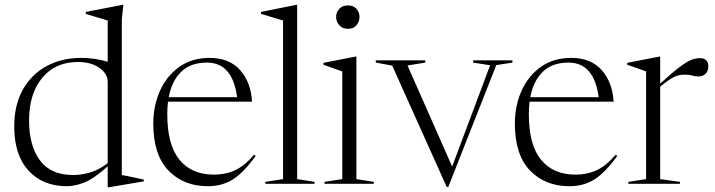

<svg xmlns="http://www.w3.org/2000/svg" viewBox="-20 -762 2963 796"><path d="M576 -10 430.5 14.5H426.5V-72.5Q368.5 -20.5 329.2 -5.2Q290 10 257.5 10Q157.5 10 98.2 -54.8Q39 -119.5 39 -237Q39 -327.5 75.2 -391.2Q111.5 -455 174.2 -488.5Q237 -522 315.5 -522Q343 -522 371.8 -518Q400.5 -514 426.5 -506V-677Q420.5 -679 404.2 -683.8Q388 -688.5 369 -694.2Q350 -700 335.5 -704.5V-712.5L488.5 -742H491.5L485 -681.5V-36.5Q491 -35.5 509 -31.8Q527 -28 546.2 -24Q565.5 -20 576 -17.5ZM426.5 -421.5Q426.5 -456.5 392 -480.8Q357.5 -505 303 -505Q209 -505 154.8 -439Q100.5 -373 100.5 -263Q100.5 -158 145.5 -97.2Q190.5 -36.5 282.5 -36.5Q318.5 -36.5 354.5 -47.2Q390.5 -58 426.5 -85.5Z M849.5 -522Q930 -522 975 -472Q1020 -422 1025 -340.5H676.5Q673.5 -316 673.5 -288Q673.5 -161.5 724 -99.8Q774.5 -38 867 -38Q915 -38 954.2 -56Q993.5 -74 1033.5 -120.5L1040 -115.5Q989 -45 944.5 -17.5Q900 10 842 10Q741 10 678.2 -55.2Q615.5 -120.5 615.5 -250Q615.5 -323 643 -385Q670.5 -447 723 -484.5Q775.5 -522 849.5 -522ZM838 -502.5Q770 -502.5 731 -464.2Q692 -426 679.5 -359H963Q944 -502.5 838 -502.5Z M1212 -19.5 1284 -8V0H1080V-8L1153.5 -19.5V-677Q1143.5 -680 1117.5 -687.8Q1091.5 -695.5 1062 -704.5V-712.5L1208.5 -742H1212Z M1422.5 -642.5Q1399.5 -642.5 1386.5 -657.5Q1373.5 -672.5 1373.5 -692Q1373.5 -711 1386.5 -725.2Q1399.5 -739.5 1422.5 -739.5Q1445.5 -739.5 1458 -725.2Q1470.5 -711 1470.5 -692Q1470.5 -672.5 1458 -657.5Q1445.5 -642.5 1422.5 -642.5ZM1457.5 -527.5V-19.5L1529.5 -8V0H1325.5V-8L1399 -19.5V-466Q1390.5 -469 1367 -477.2Q1343.5 -485.5 1321 -493.5V-501.5L1454 -527.5Z M2037.5 -492 1838.5 13H1832L1606 -490L1538 -502.5V-512H1743V-502.5L1669.5 -490.5L1854.5 -71.5L2012 -491.5L1941.5 -502.5V-512H2104.5V-502.5Z M2348.5 -522Q2429 -522 2474 -472Q2519 -422 2524 -340.5H2175.5Q2172.5 -316 2172.5 -288Q2172.5 -161.5 2223 -99.8Q2273.5 -38 2366 -38Q2414 -38 2453.2 -56Q2492.5 -74 2532.5 -120.5L2539 -115.5Q2488 -45 2443.5 -17.5Q2399 10 2341 10Q2240 10 2177.2 -55.2Q2114.5 -120.5 2114.5 -250Q2114.5 -323 2142 -385Q2169.5 -447 2222 -484.5Q2274.5 -522 2348.5 -522ZM2337 -502.5Q2269 -502.5 2230 -464.2Q2191 -426 2178.5 -359H2462Q2443 -502.5 2337 -502.5Z M2881.5 -521Q2916.5 -521 2916.5 -486Q2916.5 -467.5 2905 -456.2Q2893.5 -445 2875.5 -445Q2860.5 -445 2849.5 -448.8Q2838.5 -452.5 2818 -452.5Q2793.5 -452.5 2772.8 -442Q2752 -431.5 2717 -402.5V-19.5L2799 -8V0H2585V-8L2658.5 -19.5V-466Q2649 -470 2628.5 -476.8Q2608 -483.5 2580.5 -493.5V-501.5L2714 -527.5H2717V-415.5Q2768.5 -462.5 2798.8 -485Q2829 -507.5 2847.2 -514.2Q2865.5 -521 2881.5 -521Z"/></svg>

Font: Newsreader Display Light
Style: Regular
Weight: 300
Designer: Hugues Gentile
Foundry: Production Type
Version: Version 1.001